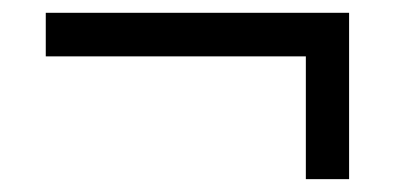

<svg xmlns="http://www.w3.org/2000/svg" viewBox="-20 -406 612 297"><path d="M520 -386.2V-128.9H453.1V-318.8H50.8V-386.2Z"/></svg>

Font: Sahel FD
Style: FD
Weight: 400
Foundry: Saber Rastikerdar (saber.rastikerdar@gmail.com)
Version: Version 3.3.1